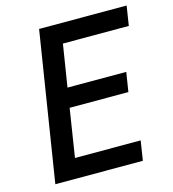

<svg xmlns="http://www.w3.org/2000/svg" viewBox="-109 -820 817 909"><g transform="rotate(-15 300.0 -365.0)"><path d="M50 0 166 -730H595L580 -634H257L224 -427H512L497 -332H209L172 -96H494L479 0Z"/></g></svg>

Font: NKDuy Mono SemiBold
Style: Italic
Weight: 600
Italic angle: -9°
Monospace: yes
Designer: NKDuy
Foundry: NKDuy
Version: Version 2.251; ttfautohint (v1.8.4.7-5d5b)